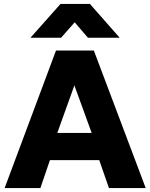

<svg xmlns="http://www.w3.org/2000/svg" viewBox="-20 -957 765 977"><path d="M3.5 0 265 -700H457.5L721.5 0H534.5L485 -142H234L185.5 0ZM271.5 -280.5H446.5L358.5 -522.5ZM135 -765 288 -937H437.5L589 -765H427.5L360 -843.5L291 -765Z"/></svg>

Font: Geologica Cursive
Style: Bold
Weight: 700
Designer: Sindre Bremnes, Frode Helland
Foundry: Monokrom Skriftforlag AS
Version: Version 1.010;gftools[0.9.28]